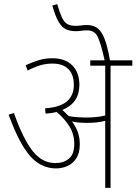

<svg xmlns="http://www.w3.org/2000/svg" viewBox="-20 -916 665 936"><path d="M369 -213Q369 -171 352.5 -145Q336 -119 309.5 -107Q283 -95 254 -95Q206 -95 166.5 -120.5Q127 -146 92 -203.5Q57 -261 22 -357L48 -365Q92 -240 138.5 -180.5Q185 -121 250 -121Q290 -121 316 -142.5Q342 -164 342 -215Q342 -262 318 -300.5Q294 -339 256 -370Q231 -364 202 -362L200 -388Q273 -393 306.5 -422Q340 -451 340 -502Q340 -552 313.5 -579Q287 -606 236 -606Q204 -606 175.5 -597.5Q147 -589 115 -572L105 -598Q140 -614 170 -623Q200 -632 236 -632Q297 -632 332 -597.5Q367 -563 367 -502Q367 -414 284 -380Q292 -373 300 -365Q308 -357 315 -350Q337 -346 359 -344.5Q381 -343 399 -343Q420 -343 444.5 -345Q469 -347 493 -353V-596H420V-622H490Q473 -700 457.5 -734Q442 -768 406 -768Q390 -768 377 -766Q364 -764 350 -764Q322 -764 302 -773Q282 -782 266 -809Q250 -836 235 -889L259 -896Q271 -855 281.5 -832Q292 -809 307 -799.5Q322 -790 349 -790Q361 -790 375.5 -792Q390 -794 404 -794Q430 -794 450.5 -782Q471 -770 487 -733.5Q503 -697 516 -622H625V-596H519V0H493V-327Q471 -321 448 -319Q425 -317 404 -317Q385 -317 366 -318.5Q347 -320 331 -324Q349 -300 359 -272.5Q369 -245 369 -213Z"/></svg>

Font: Noto Sans Devanagari UI SemiCondensed Thin
Style: Regular
Weight: 100
Width: 4
Designer: Jelle Bosma - Monotype Design Team
Foundry: Monotype Imaging Inc.
Version: Version 2.004